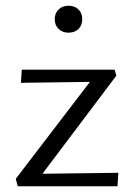

<svg xmlns="http://www.w3.org/2000/svg" viewBox="-20 -650 463 670"><path d="M35 -26 312 -388 348 -365 53 -361 56 -407H380L386 -386L108 -17L75 -43L393 -47L390 0H42ZM219 -536Q198 -536 184.5 -549Q171 -562 171 -583Q171 -604 184.5 -617Q198 -630 219 -630Q241 -630 254 -617Q267 -604 267 -583Q267 -562 254 -549Q241 -536 219 -536Z"/></svg>

Font: Ysabeau Office
Style: Regular
Weight: 400
Designer: Christian Thalmann (Catharsis Fonts)
Version: Version 2.001;gftools[0.9.30]; featfreeze: tnum,lnum,ss02